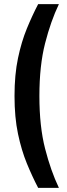

<svg xmlns="http://www.w3.org/2000/svg" viewBox="-20 -770 322 926"><path d="M164 136Q135.5 81.5 109.5 18.2Q83.5 -45 66.8 -124.5Q50 -204 50 -307Q50 -410 66.8 -489.5Q83.5 -569 109.5 -632.2Q135.5 -695.5 164 -750H264Q225 -668.5 197.5 -561.2Q170 -454 170 -307Q170 -160 197.5 -53Q225 54 264 136Z"/></svg>

Font: Cabin Condensed
Style: Bold
Weight: 700
Width: 3
Designer: Pablo Impallari
Foundry: Pablo Impallari. http://www.impallari.com Igino Marini. http://www.ikern.com
Version: Version 3.001; ttfautohint (v1.8.3)